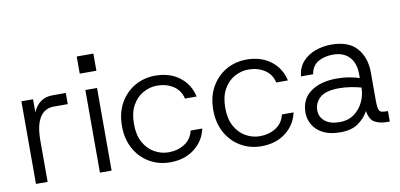

<svg xmlns="http://www.w3.org/2000/svg" viewBox="-68 -911 2365 1135"><g transform="rotate(-10 1114.5 -344.0)"><path d="M69 0V-496H139V-417Q155 -456 184 -477.5Q213 -499 256 -499H336V-432H249Q219 -432 194 -414.5Q169 -397 154 -356.5Q139 -316 139 -247V0Z M453 0V-496H523V0ZM437 -597V-700H537V-597Z M874 12Q805 12 749.5 -20.5Q694 -53 661.5 -111.5Q629 -170 629 -248Q629 -327 661.5 -385Q694 -443 749.5 -475.5Q805 -508 874 -508Q961 -508 1019.5 -463Q1078 -418 1094 -344H1024Q1013 -394 971.5 -421Q930 -448 874 -448Q830 -448 790 -425.5Q750 -403 725.5 -359Q701 -315 701 -248Q701 -182 725.5 -137.5Q750 -93 790 -70.5Q830 -48 874 -48Q930 -48 971.5 -75Q1013 -102 1024 -152H1094Q1079 -80 1020 -34Q961 12 874 12Z M1422 12Q1353 12 1297.5 -20.5Q1242 -53 1209.5 -111.5Q1177 -170 1177 -248Q1177 -327 1209.5 -385Q1242 -443 1297.5 -475.5Q1353 -508 1422 -508Q1509 -508 1567.5 -463Q1626 -418 1642 -344H1572Q1561 -394 1519.5 -421Q1478 -448 1422 -448Q1378 -448 1338 -425.5Q1298 -403 1273.5 -359Q1249 -315 1249 -248Q1249 -182 1273.5 -137.5Q1298 -93 1338 -70.5Q1378 -48 1422 -48Q1478 -48 1519.5 -75Q1561 -102 1572 -152H1642Q1627 -80 1568 -34Q1509 12 1422 12Z M1895 12Q1833 12 1792 -9Q1751 -30 1731 -64.5Q1711 -99 1711 -137Q1711 -219 1770.5 -262Q1830 -305 1927 -305Q1968 -305 2004 -298.5Q2040 -292 2063 -284V-305Q2063 -375 2027.5 -411.5Q1992 -448 1931 -448Q1879 -448 1841.5 -426.5Q1804 -405 1795 -354H1722Q1728 -408 1759 -442Q1790 -476 1835.5 -492Q1881 -508 1931 -508Q2034 -508 2083.5 -451.5Q2133 -395 2133 -305V-138Q2133 -102 2137.5 -86Q2142 -70 2153.5 -66.5Q2165 -63 2185 -63H2193V0H2178Q2132 0 2102.5 -17Q2073 -34 2065 -86Q2043 -45 2002.5 -16.5Q1962 12 1895 12ZM1902 -48Q1952 -48 1988 -74Q2024 -100 2043.5 -141Q2063 -182 2063 -227Q2039 -234 2003.5 -240Q1968 -246 1932 -246Q1850 -246 1816 -215Q1782 -184 1782 -139Q1782 -100 1813 -74Q1844 -48 1902 -48Z"/></g></svg>

Font: Host Grotesk Light Light
Style: Regular
Weight: 300
Version: Version 1.003